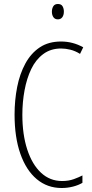

<svg xmlns="http://www.w3.org/2000/svg" viewBox="-20 -932 461 962"><path d="M286 -689Q234 -689 196.5 -661Q159 -633 136.5 -586Q114 -539 103 -479.5Q92 -420 92 -357Q92 -258 116.5 -183Q141 -108 185.5 -66.5Q230 -25 291 -25Q324 -25 350 -34.5Q376 -44 393 -53V-16Q373 -4 345.5 3Q318 10 289 10Q217 10 164 -34.5Q111 -79 82 -161.5Q53 -244 53 -358Q53 -430 66 -496Q79 -562 107 -613.5Q135 -665 179 -694.5Q223 -724 286 -724Q345 -724 397 -695L381 -662Q357 -677 332.5 -683Q308 -689 286 -689ZM270 -912Q287 -912 293.5 -900.5Q300 -889 300 -874Q300 -856 292 -845.5Q284 -835 270 -835Q255 -835 247.5 -846Q240 -857 240 -873Q240 -889 247 -900.5Q254 -912 270 -912Z"/></svg>

Font: Noto Sans Khmer UI ExtraCondensed ExtraLight
Style: Regular
Weight: 200
Width: 2
Designer: Danh Hong and the Monotype Design Team
Foundry: Monotype Imaging Inc.
Version: Version 2.002; ttfautohint (v1.8.4.7-5d5b)